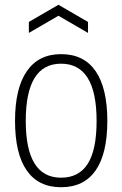

<svg xmlns="http://www.w3.org/2000/svg" viewBox="-20 -777 513 805"><path d="M101 -685 225 -757 349 -685V-639L225 -711L101 -639ZM236 8Q141 8 92 -62.5Q43 -133 43 -270Q43 -407 92.5 -478.5Q142 -550 236 -550Q332 -550 381 -478.5Q430 -407 430 -270Q430 -133 381 -62.5Q332 8 236 8ZM236 -32Q311 -32 348 -90.5Q385 -149 385 -270Q385 -510 236 -510Q88 -510 88 -270Q88 -32 236 -32Z"/></svg>

Font: Encode Sans Compressed
Style: ExtraLight
Weight: 200
Designer: Pablo Impallari, Andres Torresi
Foundry: Pablo Impallari, Andres Torresi
Version: Version 1.000; ttfautohint (v1.00) -l 8 -r 50 -G 200 -x 14 -